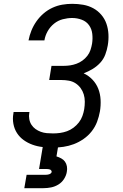

<svg xmlns="http://www.w3.org/2000/svg" viewBox="-20 -763 640 1003"><path d="M257 8Q229 8 202 5Q175 2 150 -7Q125 -16 104 -31Q83 -46 69 -67.5Q55 -89 50 -116Q45 -143 50 -170Q50 -172 50.5 -174Q51 -176 51 -178H134Q134 -177 133.5 -175.5Q133 -174 133 -173Q130 -157 133 -140.5Q136 -124 144.5 -111Q153 -98 165.5 -89Q178 -80 193 -74.5Q208 -69 224 -67.5Q240 -66 257 -66Q275 -66 293.5 -68.5Q312 -71 330 -77.5Q348 -84 364 -96Q380 -108 392 -123.5Q404 -139 410.5 -157Q417 -175 420 -193Q423 -212 423 -232Q423 -252 417.5 -270Q412 -288 401 -303Q390 -318 374.5 -328Q359 -338 340 -341.5Q321 -345 301 -345H237L249 -419H313Q330 -419 346.5 -421.5Q363 -424 379.5 -430Q396 -436 410.5 -446.5Q425 -457 436 -471Q447 -485 452.5 -501.5Q458 -518 461 -535Q465 -561 462 -586.5Q459 -612 445 -631.5Q431 -651 407 -660Q383 -669 357 -669Q333 -669 308 -662.5Q283 -656 262.5 -639.5Q242 -623 229 -600Q216 -577 212 -552H129Q134 -578 144 -603Q154 -628 170 -651Q186 -674 207.5 -692.5Q229 -711 254 -722.5Q279 -734 305 -738.5Q331 -743 357 -743Q387 -743 415 -738Q443 -733 467 -720Q491 -707 509 -686Q527 -665 536 -639Q545 -613 546.5 -584Q548 -555 543 -526Q539 -502 530 -478Q521 -454 503.5 -435Q486 -416 463.5 -402.5Q441 -389 417 -380Q443 -368 463 -347Q483 -326 493.5 -299Q504 -272 505.5 -241.5Q507 -211 502 -181Q497 -153 487 -126.5Q477 -100 459 -77Q441 -54 416.5 -37Q392 -20 365.5 -10Q339 0 311.5 4Q284 8 257 8ZM107 220 119 150H219Q223 150 227.5 149.5Q232 149 236.5 147.5Q241 146 245 143Q249 140 250 135Q250 135 250 135Q250 135 250 135Q250 131 247.5 127.5Q245 124 241 122.5Q237 121 232.5 120.5Q228 120 224 120H184L204 0H284L275 54Q288 58 300 64.5Q312 71 319.5 81.5Q327 92 329.5 106Q332 120 329 135Q326 154 314.5 172Q303 190 285 201Q267 212 247 216Q227 220 207 220Z"/></svg>

Font: Iosevka Curly Extended
Style: Italic
Weight: 400
Width: 7
Italic angle: -9°
Monospace: yes
Designer: Belleve Invis
Foundry: Belleve Invis
Version: Version 11.1.0; ttfautohint (v1.8.3)